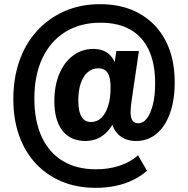

<svg xmlns="http://www.w3.org/2000/svg" viewBox="-20 -736 903 922"><path d="M440 166Q350 166 277.5 136Q205 106 152.5 50Q100 -6 72 -84.5Q44 -163 44 -260Q44 -361 73.5 -444.5Q103 -528 158.5 -588.5Q214 -649 290.5 -682.5Q367 -716 461 -716Q570 -716 650.5 -670.5Q731 -625 775 -541Q819 -457 819 -341Q819 -255 796 -191.5Q773 -128 731.5 -93.5Q690 -59 634 -59Q579 -59 547 -91.5Q515 -124 509 -185L548 -204Q526 -131 486 -95Q446 -59 390 -59Q318 -59 279.5 -109Q241 -159 241 -250Q241 -324 264.5 -380.5Q288 -437 330.5 -469Q373 -501 428 -501Q475 -501 503.5 -476Q532 -451 544 -397H524L539 -491H647L613 -260Q610 -239 608.5 -223.5Q607 -208 607 -197Q607 -171 616 -157.5Q625 -144 643 -144Q668 -144 686 -168Q704 -192 714.5 -235Q725 -278 725 -335Q725 -431 694.5 -496Q664 -561 605.5 -594Q547 -627 463 -627Q365 -627 293.5 -582.5Q222 -538 183.5 -456.5Q145 -375 145 -262Q145 -155 180.5 -78.5Q216 -2 282.5 37.5Q349 77 441 77Q502 77 553.5 60Q605 43 643 10L686 84Q658 109 619.5 128Q581 147 535.5 156.5Q490 166 440 166ZM417 -150Q446 -150 467 -170.5Q488 -191 499.5 -228Q511 -265 511 -316Q511 -364 497 -386Q483 -408 451 -408Q423 -408 401 -389Q379 -370 367.5 -335.5Q356 -301 356 -253Q356 -201 371.5 -175.5Q387 -150 417 -150Z"/></svg>

Font: Nunito Sans 12pt ExtraLight
Style: Weight 830 Width 84 Optical size 12.0 YTLC 445
Weight: 830
Width: 4
Designer: Vernon Adams
Foundry: Vernon Adams
Version: Version 3.101;gftools[0.9.27]